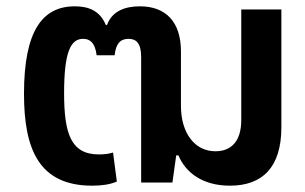

<svg xmlns="http://www.w3.org/2000/svg" viewBox="-20 -578 967 608"><path d="M272 10C303 10 329 6 350 -3L338 -95C325 -91 311 -89 293 -89C204 -89 183 -156 183 -283C183 -414 204 -455 243 -455C264 -455 281 -444 286 -403H343C347 -440 361 -455 387 -455C411 -455 427 -442 427 -397V0H526L538 -86H545C568 -31 622 10 708 10C811 10 871 -48 871 -175V-548H744V-198C744 -128 710 -99 662 -99C597 -99 553 -156 553 -243V-415C553 -509 505 -558 423 -558C378 -558 335 -544 319 -499H315C297 -543 262 -558 217 -558C114 -558 56 -480 56 -281C56 -106 103 10 272 10Z"/></svg>

Font: Noto Sans Thai Semi
Style: Regular
Weight: 600
Designer: Monotype Design Team
Foundry: Monotype Imaging Inc.
Version: Version 1.901